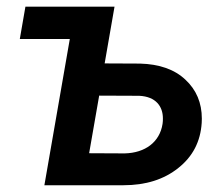

<svg xmlns="http://www.w3.org/2000/svg" viewBox="-20 -548 662 568"><path d="M318.8 -528.3H55.2L38.6 -432.6H186.5L111.3 0H345.2C411.1 0 465.3 -17.1 507.8 -51.3C550.3 -85 573.2 -129.4 576.7 -184.6C576.7 -189 577.1 -192.9 577.1 -196.8C577.1 -243.7 561 -282.2 528.3 -312.5C496.1 -342.8 451.2 -358.4 394 -359.9L289.6 -360.4ZM392.1 -264.6C441.4 -262.2 461.9 -232.9 461.9 -197.8C461.9 -192.9 461.9 -187.5 460.9 -181.6C452.6 -127.4 409.2 -95.7 349.1 -94.2L243.7 -94.7L273.4 -265.1Z"/></svg>

Font: Roboto Medium
Style: Italic
Weight: 500
Italic angle: -12°
Designer: Google
Version: Version 2.137; 2017